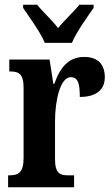

<svg xmlns="http://www.w3.org/2000/svg" viewBox="-20 -786 472 806"><path d="M168 -606H282C300 -651 347 -715 373 -753V-766H313C291 -738 249 -700 224 -668C200 -700 158 -738 136 -766H77V-753C102 -715 150 -651 168 -606ZM14 0H291V-50H265C233 -50 211 -58 211 -117V-277C211 -364 233 -462 277 -462C308 -462 315 -434 315 -379C381 -379 420 -407 420 -462C420 -512 394 -547 334 -547C269 -547 233 -505 208 -434H204L188 -536H19V-486H22C58 -486 79 -477 79 -418V-122C79 -59 55 -50 18 -50H14Z"/></svg>

Font: Noto Serif Sinhala ExtraCondensed
Style: Bold
Weight: 700
Width: 2
Designer: Jelle Bosma - Monotype Design Team
Foundry: Monotype Imaging Inc.
Version: Version 2.007